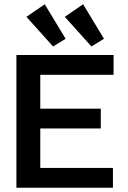

<svg xmlns="http://www.w3.org/2000/svg" viewBox="-20 -881 603 901"><path d="M229 -663 288 -699 190 -861 104 -802ZM409 -663 468 -699 370 -861 284 -802ZM57 0H510V-93H169V-278H453V-371H169V-530H513V-623H57Z"/></svg>

Font: Inconsolata SemiExpanded
Style: Bold
Weight: 700
Width: 6
Monospace: yes
Designer: Raph Levien, Cyreal, Brenton Simpson
Foundry: Raph Levien, Cyreal, Google
Version: Version 3.100